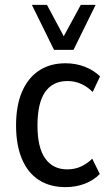

<svg xmlns="http://www.w3.org/2000/svg" viewBox="-20 -760 451 789"><path d="M249 9Q185 9 139.5 -20.5Q94 -50 70 -107Q46 -164 46 -245Q46 -326 70.5 -383Q95 -440 140.5 -470Q186 -500 249 -500Q292 -500 329 -485.5Q366 -471 391 -446L361 -382Q340 -403 314 -415Q288 -427 257 -427Q197 -427 165.5 -382Q134 -337 134 -244Q134 -153 166 -108.5Q198 -64 256 -64Q288 -64 313.5 -76Q339 -88 359 -108L390 -45Q365 -19 328.5 -5Q292 9 249 9ZM202 -555 111 -740H173L242 -611L312 -740H373L282 -555Z"/></svg>

Font: Nunito Sans 10pt Condensed Medium
Style: Regular
Weight: 500
Width: 3
Designer: Vernon Adams
Foundry: Vernon Adams
Version: Version 3.101;gftools[0.9.27]